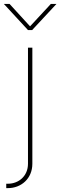

<svg xmlns="http://www.w3.org/2000/svg" viewBox="-75 -760 309 984"><path d="M68.4 -515.6V79.1C68.4 143.1 20 181.6 -34.2 181.6H-43V204.1H-34.2C32.7 204.1 90.8 156.2 90.8 79.1V-515.6ZM-25.9 -739.7H-54.7V-739.3L68.4 -606H89.8L213.9 -739.3V-739.7H185.5L79.1 -625Z"/></svg>

Font: Raveo Display Display Thin
Style: Regular
Weight: 100
Designer: Jakub Foglar, Rasmus Andersson (Inter)
Foundry: Jakubfoglar.com
Version: Version 1.100;Glyphs 3.2.3 (3260)